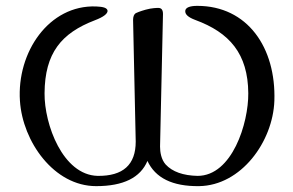

<svg xmlns="http://www.w3.org/2000/svg" viewBox="-20 -627 1000 655"><path d="M916 -283C922 -465 824 -607 653 -607C627 -607 613 -601 612 -590C611 -578 622 -568 646 -559C763 -516 826 -444 827 -309C828 -207 772 -27 654 -27C605 -28 568 -41 545 -66C530 -83 526 -108 526 -127L536 -579C536 -593 531 -600 520 -600C517 -600 498 -600 477 -594C459 -589 444 -583 443 -582C437 -578 434 -570 434 -559L443 -144C443 -65 400 -26 313 -27C194 -30 131 -203 132 -309C133 -446 189 -514 304 -558C333 -569 347 -580 347 -590C346 -600 333 -604 308 -605C147 -611 37 -449 48 -283C57 -144 164 8 308 8C401 8 459 -21 483 -78C510 -20 568 9 659 8C803 6 911 -144 916 -283Z"/></svg>

Font: GFS Ignacio
Style: Regular
Weight: 400
Designer: George D. Matthiopoulos
Foundry: George D. Matthiopoulos
Version: Version 1.000